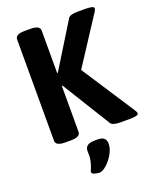

<svg xmlns="http://www.w3.org/2000/svg" viewBox="-169 -800 929 1139"><g transform="rotate(-20 295.5 -231.0)"><path d="M69 -30V-670Q69 -702 129 -702H164Q224 -702 224 -670V-402L228 -401L402 -683Q413 -702 462 -702H509Q565 -702 565 -687Q565 -678 557 -666L364 -370L583 -34Q591 -22 591 -13Q591 2 535 2H477Q427 2 416 -17L228 -321L224 -320V-30Q224 2 164 2H129Q69 2 69 -30ZM211 218Q212 214 219.5 196.5Q227 179 232 155Q237 131 235 95Q235 51 295 51H318Q343 51 355.5 63Q368 75 368 95Q368 127 349 160.5Q330 194 304 217Q278 240 260 240Q242 240 226.5 234.5Q211 229 211 218Z"/></g></svg>

Font: Asap-Bold
Style: Bold
Weight: 700
Designer: Pablo Cosgaya
Foundry: Omnibus-Type
Version: Version 2.000; ttfautohint (v1.8)